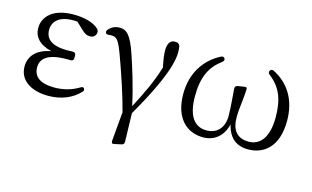

<svg xmlns="http://www.w3.org/2000/svg" viewBox="-89 -781 2013 1240"><g transform="rotate(15 917.5 -161.5)"><path d="M245 18C334 18 407 -14 455 -67C461 -74 461 -82 456 -89C451 -96 443 -95 432 -88C384 -59 330 -44 269 -44C174 -44 129 -80 129 -142C129 -196 167 -242 300 -242C307 -242 314 -242 325 -242C339 -241 346 -248 346 -261V-279C346 -292 339 -299 325 -299C312 -298 301 -298 290 -298C180 -298 141 -338 141 -396C141 -455 187 -495 274 -495C284 -495 295 -495 304 -494L347 -453C373 -428 387 -423 409 -423C429 -423 446 -437 447 -460C447 -470 444 -477 437 -484C399 -519 333 -532 269 -532C135 -532 70 -467 70 -389C70 -332 108 -285 191 -266C92 -248 49 -193 49 -126C49 -36 128 18 245 18Z M501 -472C504 -464 512 -463 524 -464C528 -465 533 -465 537 -465C576 -465 588 -451 624 -355C630 -338 635 -322 642 -305C670 -224 705 -126 737 -4L720 188C719 198 721 204 724 207C727 210 733 209 743 207L784 198C796 196 802 189 802 176L797 -14C889 -173 984 -360 984 -469C984 -483 983 -494 982 -505C980 -515 977 -521 969 -527C963 -531 956 -532 946 -532C918 -532 899 -511 899 -462C899 -437 902 -411 914 -350C882 -246 845 -169 787 -58C757 -196 722 -301 697 -377C655 -503 624 -527 578 -527C549 -527 526 -516 507 -495C499 -487 498 -480 501 -472Z M1280 18C1354 18 1412 -26 1431 -109C1452 -22 1503 18 1581 18C1689 18 1778 -54 1778 -225C1778 -367 1713 -464 1612 -515C1601 -521 1592 -519 1586 -509C1580 -500 1583 -490 1593 -483C1668 -425 1701 -351 1701 -227C1701 -87 1643 -31 1573 -31C1495 -31 1457 -77 1457 -165C1457 -195 1461 -229 1465 -267C1468 -292 1470 -318 1472 -346C1473 -357 1472 -362 1469 -365C1466 -368 1460 -368 1450 -366L1412 -360C1400 -358 1393 -350 1394 -338C1396 -313 1397 -292 1399 -272C1402 -231 1405 -196 1405 -158C1405 -74 1356 -31 1290 -31C1214 -31 1162 -87 1162 -225C1162 -354 1198 -428 1275 -485C1285 -493 1288 -500 1283 -510C1278 -519 1268 -521 1257 -515C1156 -463 1085 -363 1085 -220C1085 -60 1170 18 1280 18Z"/></g></svg>

Font: 寒蝉锦书宋
Style: Regular
Weight: 400
Designer: 寒蝉锦书宋{Warren} 思源宋体{Ryoko NISHIZUKA 西塚涼子 (kana & ideographs); Frank Grießhammer (Latin, Greek & Cyrillic); Wenlong ZHANG 
Foundry: Adobe & ChillType
Version: Version 2.000;Glyphs 3.1.1 (3135)